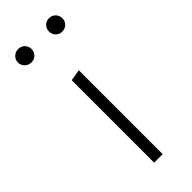

<svg xmlns="http://www.w3.org/2000/svg" viewBox="-209 -643 670 670"><g transform="rotate(-45 126.0 -308.0)"><path d="M73.5 -559.5Q64 -550 50 -550Q36 -550 26 -559.5Q16 -569 16 -583Q16 -597 26 -606.5Q36 -616 50 -616Q64 -616 73.5 -606.5Q83 -597 83 -583Q83 -569 73.5 -559.5ZM225.5 -559.5Q216 -550 202 -550Q188 -550 178.5 -559.5Q169 -569 169 -583Q169 -597 178.5 -606.5Q188 -616 202 -616Q216 -616 225.5 -606.5Q235 -597 235 -583Q235 -569 225.5 -559.5ZM105 0V-407L147 -414V0Z"/></g></svg>

Font: EauTest Light
Style: Regular
Weight: 300
Designer: Christian Thalmann (Catharsis Fonts)
Version: Version 0.001;PS 000.001;hotconv 1.0.88;makeotf.lib2.5.64775